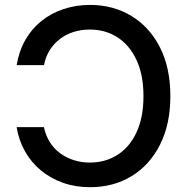

<svg xmlns="http://www.w3.org/2000/svg" viewBox="-20 -758 772 788"><path d="M349.6 10.3Q289.6 10.3 238.5 -7.8Q187.5 -25.9 147.7 -58.8Q107.9 -91.8 82.5 -137Q57.1 -182.1 48.3 -236.3H160.2Q167.5 -201.7 184.8 -174.3Q202.1 -147 227.3 -128.7Q252.4 -110.4 283.4 -100.6Q314.5 -90.8 348.6 -90.8Q412.6 -90.8 462.4 -122.6Q512.2 -154.3 540.5 -215.3Q568.8 -276.4 568.8 -363.3Q568.8 -450.2 540.5 -511.2Q512.2 -572.3 462.6 -604.5Q413.1 -636.7 348.6 -636.7Q314 -636.7 283 -627.2Q252 -617.7 227.1 -598.9Q202.1 -580.1 184.8 -553.2Q167.5 -526.4 160.6 -490.7H48.3Q58.1 -548.8 84.2 -594.5Q110.4 -640.1 150.4 -672.1Q190.4 -704.1 241.2 -720.9Q292 -737.8 349.6 -737.8Q444.8 -737.8 519.5 -692.4Q594.2 -647 636.7 -563.2Q679.2 -479.5 679.2 -363.3Q679.2 -248 636.7 -164.1Q594.2 -80.1 519.8 -34.9Q445.3 10.3 349.6 10.3Z"/></svg>

Font: Inter 17pt Medium
Style: Regular
Weight: 500
Version: Version 4.001;git-66647c0bb